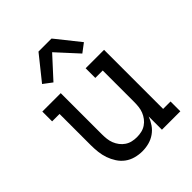

<svg xmlns="http://www.w3.org/2000/svg" viewBox="-212 -889 1025 1025"><g transform="rotate(-45 300.0 -376.5)"><path d="M267 8Q241 8 215 1Q189 -6 168 -21.5Q147 -37 132.5 -59.5Q118 -82 109.5 -106.5Q101 -131 98 -157.5Q95 -184 95 -210V-446H39V-520H178V-210Q178 -192 180 -174Q182 -156 188.5 -139.5Q195 -123 206 -108.5Q217 -94 232 -84Q247 -74 264.5 -70Q282 -66 300 -66Q318 -66 335.5 -70Q353 -74 368 -84Q383 -94 394 -108.5Q405 -123 411.5 -139.5Q418 -156 420 -174Q422 -192 422 -210V-447H366V-520H505V-74H561V0H422V-100Q413 -76 398.5 -55Q384 -34 363 -19.5Q342 -5 317.5 1.5Q293 8 267 8ZM191 -588 142 -625 251 -761H349L355 -754L458 -625L409 -588L300 -707Z"/></g></svg>

Font: Iosevka Etoile
Style: Regular
Weight: 400
Designer: Belleve Invis
Foundry: Belleve Invis
Version: Version 33.2.4